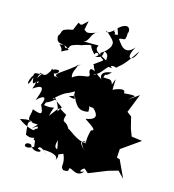

<svg xmlns="http://www.w3.org/2000/svg" viewBox="-131 -959 1029 1137"><g transform="rotate(15 384.0 -390.5)"><path d="M237 -256C245 -277 204 -353 162 -363C205 -305 235 -325 192 -323C270 -391 249 -362 309 -399C304 -363 346 -343 281 -361C324 -383 302 -347 309 -386C338 -311 362 -291 416 -302C420 -362 385 -331 438 -332C474 -299 481 -269 411 -258C413 -253 504 -204 461 -201C457 -200 433 -94 465 -121C381 -151 464 -61 463 -57C449 -86 378 -136 465 -120C408 -109 360 -158 327 -176C330 -162 315 -222 329 -169C306 -228 274 -186 294 -251C234 -281 259 -300 197 -219C215 -308 235 -257 152 -273C166 -309 151 -274 208 -321L258 -287ZM648 -454C670 -465 653 -468 591 -463C601 -506 505 -461 521 -462C519 -519 532 -563 509 -494C497 -529 489 -518 449 -522C464 -564 441 -515 491 -563C384 -551 466 -481 437 -511C434 -512 368 -558 413 -529C405 -534 354 -575 361 -531C388 -482 325 -519 269 -473C255 -515 301 -550 276 -551C325 -568 287 -555 276 -544C198 -480 146 -466 193 -449C137 -468 192 -422 144 -494C122 -459 192 -462 186 -494C117 -505 143 -423 81 -452C85 -432 46 -458 46 -426C14 -385 25 -332 49 -415C55 -351 60 -395 87 -399C77 -361 55 -438 96 -453C46 -385 90 -425 60 -349C136 -402 120 -349 96 -288C134 -328 161 -329 135 -270C165 -212 148 -212 95 -232C96 -187 55 -152 147 -152C80 -81 157 -162 151 -133C169 -45 111 -70 179 -48C168 -131 157 -139 134 -118C145 -105 81 -120 36 -156C30 -155 102 -176 115 -153C80 -167 87 -141 94 -76C154 -44 149 -112 160 -19C86 23 93 -45 139 -27C160 26 239 -5 184 -13C189 -61 282 52 217 -17C243 -15 304 -14 304 17C298 47 322 -31 311 3C312 -67 264 -15 285 -93C308 -11 280 1 338 -24C366 40 334 49 362 70C418 73 366 52 392 66C389 14 440 105 485 45C434 70 473 15 514 21L357 -14L470 18L507 50L619 5L679 -12L718 28L668 -79L608 -95L648 -53L653 -137L768 -218L702 -227L685 -272L668 -341L640 -362L686 -477L624 -433ZM485 -791C417 -778 467 -789 438 -804C473 -842 396 -759 395 -795C488 -718 431 -733 455 -693C449 -747 458 -693 395 -658C401 -601 465 -647 371 -581C395 -554 419 -601 393 -576C396 -576 351 -602 402 -527C371 -521 448 -522 384 -526C441 -528 451 -623 508 -597C532 -623 541 -613 615 -726C594 -651 536 -656 588 -743C529 -673 496 -748 479 -766C505 -781 521 -751 521 -813C533 -827 519 -883 455 -825L473 -774ZM247 -791C219 -780 235 -831 203 -748C118 -732 153 -723 126 -690C129 -629 166 -668 209 -626C133 -592 196 -603 147 -644C201 -653 168 -643 189 -632C231 -637 171 -652 275 -674C231 -655 286 -679 321 -687C365 -678 298 -708 363 -639C367 -668 409 -644 369 -628C435 -630 400 -681 424 -669C467 -643 399 -590 484 -588C434 -643 343 -650 373 -696C377 -699 305 -695 275 -699C317 -695 306 -764 354 -771C283 -747 290 -751 268 -766L279 -821Z"/></g></svg>

Font: Hussar Lance
Style: Regular
Weight: 700
Foundry: Cannot Into Space Fonts, PlusOne Fonts
Version: Version 2.27